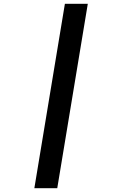

<svg xmlns="http://www.w3.org/2000/svg" viewBox="-20 -843 640 1006"><path d="M160 143 320 -823H440L280 143Z"/></svg>

Font: Iosevka SS04 Extended
Style: Bold Italic
Weight: 700
Width: 7
Italic angle: -9°
Monospace: yes
Designer: Belleve Invis
Foundry: Belleve Invis
Version: Version 19.0.0; ttfautohint (v1.8.4)